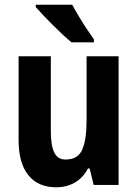

<svg xmlns="http://www.w3.org/2000/svg" viewBox="-20 -786 585 816"><path d="M484 -547V0H378L361 -70H354Q333 -30 298 -10Q263 10 219 10Q142 10 100.5 -41.5Q59 -93 59 -190V-547H196V-228Q196 -168 210.5 -138Q225 -108 258 -108Q312 -108 330 -151Q348 -194 348 -275V-547ZM287 -766Q298 -745 315 -716.5Q332 -688 349.5 -662Q367 -636 379 -619V-606H284Q269 -618 248 -637.5Q227 -657 204.5 -679.5Q182 -702 162.5 -722.5Q143 -743 132 -756V-766Z"/></svg>

Font: Noto Sans Khmer UI Condensed
Style: Bold
Weight: 700
Width: 3
Designer: Danh Hong and the Monotype Design Team
Foundry: Monotype Imaging Inc.
Version: Version 2.002; ttfautohint (v1.8.4.7-5d5b)